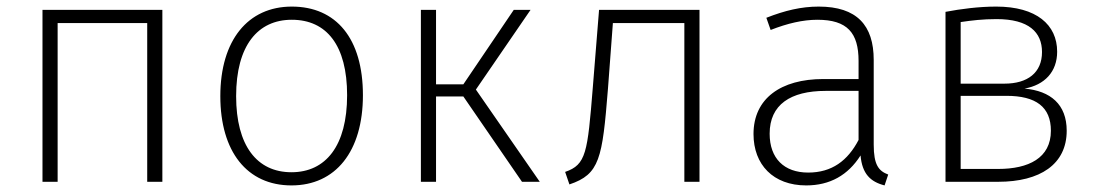

<svg xmlns="http://www.w3.org/2000/svg" viewBox="-20 -552 3326 583"><path d="M427 0H473V-522H109V0H155V-482H427Z M866 -532C733 -532 649 -430 649 -260C649 -92 730 11 865 11C999 11 1082 -92 1082 -263C1082 -435 1001 -532 866 -532ZM866 -492C972 -492 1034 -414 1034 -263C1034 -109 969 -29 865 -29C760 -29 697 -110 697 -260C697 -414 763 -492 866 -492Z M1591 -522H1540L1387 -296H1304V-522H1258V0H1304V-259H1387L1565 0H1619L1425 -280Z M1799 -522 1780 -286C1764 -88 1760 -52 1696 -30L1709 8C1801 -23 1809 -70 1826 -282L1841 -482H2058V0H2104V-522Z M2633 -113V-370C2633 -475 2582 -532 2466 -532C2413 -532 2363 -520 2307 -498L2320 -461C2371 -481 2418 -492 2462 -492C2553 -492 2587 -452 2587 -367V-312H2480C2351 -312 2268 -253 2268 -145C2268 -52 2328 11 2428 11C2500 11 2555 -20 2593 -80C2598 -24 2623 0 2666 11L2677 -22C2648 -33 2633 -51 2633 -113ZM2434 -28C2361 -28 2317 -71 2317 -146C2317 -234 2380 -276 2487 -276H2587V-127C2554 -64 2506 -28 2434 -28Z M3091 -283C3152 -294 3190 -334 3190 -395C3190 -477 3127 -532 3005 -532C2953 -532 2898 -525 2851 -516V0H3011C3138 0 3219 -53 3219 -155C3219 -235 3170 -276 3091 -283ZM3006 -494C3104 -494 3144 -454 3144 -394C3144 -331 3100 -298 3030 -298H2897V-485C2931 -490 2964 -494 3006 -494ZM3011 -39H2897V-261H3036C3126 -261 3171 -227 3171 -155C3171 -72 3103 -39 3011 -39Z"/></svg>

Font: Fira Sans ExtraLight
Style: Regular
Weight: 200
Designer: bBox Type GmbH & Carrois Corporate GbR & Edenspiekermann AG
Foundry: bBox Type GmbH & Carrois Corporate GbR & Edenspiekermann AG
Version: Version 4.300;PS 004.300;hotconv 1.0.88;makeotf.lib2.5.64775